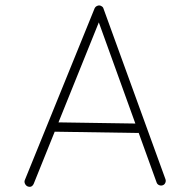

<svg xmlns="http://www.w3.org/2000/svg" viewBox="-20 -681 712 723"><path d="M83 20.5Q76.7 17.1 73.7 10Q70.8 2.9 73.7 -3.4L336.4 -649.9Q339.8 -656.7 347.4 -659.4Q355 -662.1 361.3 -658.2Q368.2 -654.8 369.6 -648.9L603 -6.3Q605.5 0.5 602.5 7.3Q599.6 14.2 592.8 16.6Q585.9 19 579.1 16.1Q572.3 13.2 569.8 6.3L502.4 -180.2L186 -185.1L106.9 11.2Q99.1 27.3 83 20.5ZM352.1 -596.7 200.2 -220.2 489.7 -215.8Z"/></svg>

Font: Mikhak ExtraLight
Style: Regular
Weight: 200
Designer: Amin Abedi
Version: Version 3.3